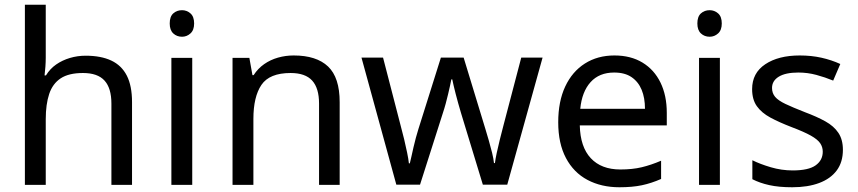

<svg xmlns="http://www.w3.org/2000/svg" viewBox="-20 -780 3621 810"><path d="M173 -537Q173 -518 171.5 -498Q170 -478 168 -462H174Q191 -490 217 -508Q243 -526 275 -535.5Q307 -545 341 -545Q406 -545 449.5 -524.5Q493 -504 515 -461Q537 -418 537 -349V0H450V-343Q450 -408 421 -440Q392 -472 330 -472Q270 -472 236 -449.5Q202 -427 187.5 -383.5Q173 -340 173 -277V0H85V-760H173Z M791 -536V0H703V-536ZM748 -737Q768 -737 783.5 -723.5Q799 -710 799 -681Q799 -653 783.5 -639Q768 -625 748 -625Q726 -625 711 -639Q696 -653 696 -681Q696 -710 711 -723.5Q726 -737 748 -737Z M1219 -546Q1315 -546 1364 -499.5Q1413 -453 1413 -349V0H1326V-343Q1326 -408 1297 -440Q1268 -472 1206 -472Q1117 -472 1083 -422Q1049 -372 1049 -278V0H961V-536H1032L1045 -463H1050Q1068 -491 1094.5 -509.5Q1121 -528 1153 -537Q1185 -546 1219 -546Z M1925 -303Q1919 -324 1913 -344.5Q1907 -365 1902.5 -383.5Q1898 -402 1894 -418Q1890 -434 1888 -445H1884Q1882 -434 1878.5 -418Q1875 -402 1870.5 -383Q1866 -364 1860.5 -343.5Q1855 -323 1848 -302L1752 -1H1652L1505 -537H1596L1670 -251Q1678 -222 1685 -192.5Q1692 -163 1697.5 -136.5Q1703 -110 1705 -91H1709Q1712 -103 1716 -121Q1720 -139 1724.5 -159Q1729 -179 1734.5 -199Q1740 -219 1745 -235L1840 -537H1936L2028 -235Q2035 -212 2042.5 -186Q2050 -160 2056 -135.5Q2062 -111 2064 -92H2068Q2070 -109 2075.5 -134.5Q2081 -160 2088.5 -190.5Q2096 -221 2104 -251L2179 -537H2269L2120 -1H2017Z M2572 -546Q2641 -546 2690.5 -516Q2740 -486 2766.5 -431.5Q2793 -377 2793 -304V-251H2426Q2428 -160 2472.5 -112.5Q2517 -65 2597 -65Q2648 -65 2687.5 -74.5Q2727 -84 2769 -102V-25Q2728 -7 2688 1.5Q2648 10 2593 10Q2517 10 2458.5 -21Q2400 -52 2367.5 -113.5Q2335 -175 2335 -264Q2335 -352 2364.5 -415Q2394 -478 2447.5 -512Q2501 -546 2572 -546ZM2571 -474Q2508 -474 2471.5 -433.5Q2435 -393 2428 -321H2701Q2701 -367 2687 -401Q2673 -435 2644.5 -454.5Q2616 -474 2571 -474Z M3017 -536V0H2929V-536ZM2974 -737Q2994 -737 3009.5 -723.5Q3025 -710 3025 -681Q3025 -653 3009.5 -639Q2994 -625 2974 -625Q2952 -625 2937 -639Q2922 -653 2922 -681Q2922 -710 2937 -723.5Q2952 -737 2974 -737Z M3536 -148Q3536 -96 3510 -61Q3484 -26 3436 -8Q3388 10 3322 10Q3266 10 3225.5 1Q3185 -8 3154 -24V-104Q3186 -88 3231.5 -74.5Q3277 -61 3324 -61Q3391 -61 3421 -82.5Q3451 -104 3451 -140Q3451 -160 3440 -176Q3429 -192 3400.5 -208Q3372 -224 3319 -244Q3267 -264 3230 -284Q3193 -304 3173 -332Q3153 -360 3153 -404Q3153 -472 3208.5 -509Q3264 -546 3354 -546Q3403 -546 3445.5 -536.5Q3488 -527 3525 -510L3495 -440Q3461 -454 3424 -464Q3387 -474 3348 -474Q3294 -474 3265.5 -456.5Q3237 -439 3237 -409Q3237 -387 3250 -371.5Q3263 -356 3293.5 -341.5Q3324 -327 3375 -307Q3426 -288 3462 -268Q3498 -248 3517 -219.5Q3536 -191 3536 -148Z"/></svg>

Font: utelugu15
Style: Book
Weight: 400
Designer: Jelle Bosma - Monotype Design Team
Foundry: Monotype Imaging Inc.
Version: Version 2.003